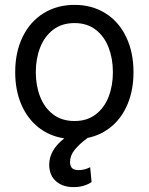

<svg xmlns="http://www.w3.org/2000/svg" viewBox="-20 -557 607 783"><path d="M440.4 -262.7Q440.4 -317.4 423.1 -362.8Q405.8 -408.2 370.6 -435.5Q335.4 -462.9 284.2 -462.9Q231.9 -462.9 196.5 -435.5Q161.1 -408.2 143.6 -362.8Q126 -317.4 126 -262.7Q126 -208 143.6 -162.8Q161.1 -117.7 196.5 -90.6Q231.9 -63.5 284.2 -63.5Q335.4 -63.5 370.6 -90.6Q405.8 -117.7 423.1 -162.8Q440.4 -208 440.4 -262.7ZM180.7 115.2Q180.7 54.7 242.2 7.3Q181.6 -2 136.5 -37.8Q91.3 -73.7 66.7 -131.6Q42 -189.5 42 -262.7Q42 -344.2 72.3 -406.5Q102.5 -468.8 157.5 -502.9Q212.4 -537.1 284.2 -537.1Q355.5 -537.1 409.9 -502.9Q464.4 -468.8 494.4 -406.5Q524.4 -344.2 524.4 -262.7Q524.4 -191.9 501.5 -135.3Q478.5 -78.6 436.3 -42.5Q394 -6.3 337.4 5.4Q304.2 29.8 284.9 53.5Q265.6 77.1 265.6 103.5Q265.6 120.1 273.7 128.4Q281.7 136.7 301.8 136.7Q324.2 136.7 347.7 125L353.5 185.5Q340.8 194.3 322 200.2Q303.2 206.1 280.3 206.1Q236.3 206.1 208.7 182.4Q181.2 158.7 180.7 115.2Z"/></svg>

Font: Pretendard GOV
Style: Regular
Weight: 400
Designer: Base glyphs from Inter by Rasmus Andersson; Hangeul glyphs from Noto Sans CJK(Source Han Sans) by Jang Soo-young and Kan
Foundry: Kil Hyung-jin
Version: Version 1.309